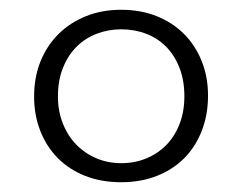

<svg xmlns="http://www.w3.org/2000/svg" viewBox="-20 -832 496 393"><path d="M228 -459Q187.5 -459 154.5 -471.9Q121.6 -484.9 98.4 -508.3Q75.2 -531.7 62.5 -564Q49.8 -596.2 49.8 -634.8Q49.8 -673.3 62.7 -705.8Q75.7 -738.3 99.4 -762Q123 -785.6 155.8 -798.8Q188.5 -812 228 -812Q267.6 -812 300.3 -799.1Q333 -786.1 356.4 -762.7Q379.9 -739.3 392.8 -707Q405.8 -674.8 405.8 -636.2Q405.8 -597.2 393.1 -564.5Q380.4 -531.7 357.2 -508.3Q334 -484.9 301 -471.9Q268.1 -459 228 -459ZM228 -772Q201.7 -772 178 -762.9Q154.3 -753.9 136.7 -736.3Q119.1 -718.8 108.9 -693.1Q98.6 -667.5 98.6 -634.8Q98.6 -604 108.9 -578.6Q119.1 -553.2 136.7 -535.4Q154.3 -517.6 177.7 -507.8Q201.2 -498 228 -498Q255.9 -498 279.5 -507.8Q303.2 -517.6 320.6 -535.4Q337.9 -553.2 347.7 -578.6Q357.4 -604 357.4 -634.8Q357.4 -667.5 347.4 -693.1Q337.4 -718.8 320.1 -736.3Q302.7 -753.9 279.1 -762.9Q255.4 -772 228 -772Z"/></svg>

Font: Twentytwelve Slab Light
Style: TwentytwelveSlab
Weight: 300
Designer: Domenico Catapano
Version: Version 1.00 2012